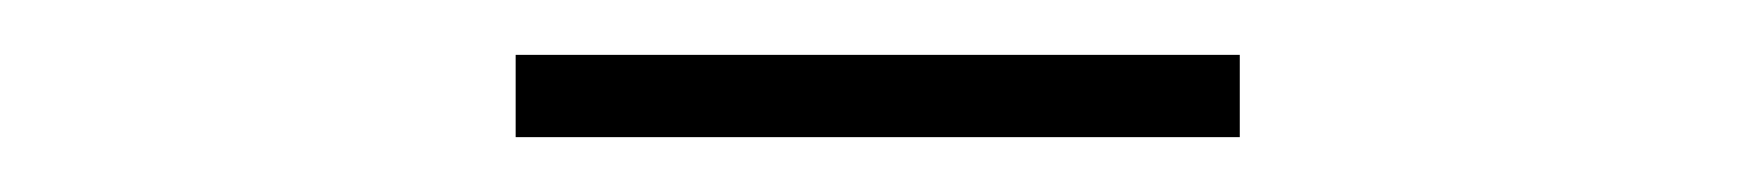

<svg xmlns="http://www.w3.org/2000/svg" viewBox="-20 -703 640 70"><path d="M168 -653V-683H432V-653Z"/></svg>

Font: IBM Plex Sans ExtraLight
Style: Regular
Weight: 250
Designer: Mike Abbink, Paul van der Laan, Pieter van Rosmalen
Foundry: Bold Monday
Version: Version 3.201